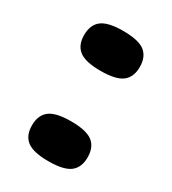

<svg xmlns="http://www.w3.org/2000/svg" viewBox="-144 -629 638 714"><g transform="rotate(30 175.5 -271.5)"><path d="M56 -77Q56 -121 83 -142Q110 -163 175 -163Q241 -163 268 -142Q295 -121 295 -77Q295 -34 268 -13Q241 8 175 8Q110 8 83 -13Q56 -34 56 -77ZM56 -465Q56 -509 83 -530Q110 -551 175 -551Q241 -551 268 -530Q295 -509 295 -465Q295 -422 268 -401Q241 -380 175 -380Q110 -380 83 -401Q56 -422 56 -465Z"/></g></svg>

Font: Georama ExtraExtended
Style: Bold
Weight: 700
Width: 8
Designer: Jean-Baptiste Levee
Foundry: Production Type
Version: Version 1.000